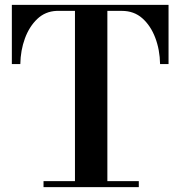

<svg xmlns="http://www.w3.org/2000/svg" viewBox="-20 -774 745 794"><path d="M160 0V-25H290V-729H214Q167 -727 134 -695.5Q101 -664 83 -615Q65 -566 64 -509H29V-754H677V-509H642Q641 -568 622 -618Q603 -668 568.5 -698.5Q534 -729 484 -729H424V-25H554V0Z"/></svg>

Font: Libre Bodoni
Style: Regular
Weight: 400
Designer: Pablo Impallari, Rodrigo Fuenzalida
Foundry: Impallari Type
Version: Version 2.005;gftools[0.9.23]